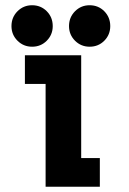

<svg xmlns="http://www.w3.org/2000/svg" viewBox="-20 -710 490 730"><path d="M288.7 -109.1H359.6V0H153.4V-390.9H74.7V-500H288.7ZM102.1 -532.4Q69.4 -532.4 46.5 -555.2Q23.6 -578.1 23.6 -610.8Q23.6 -644.2 46.5 -667.2Q69.4 -690.1 101.9 -690.1Q135.2 -690.1 157.9 -667.2Q180.5 -644.2 180.5 -610.8Q180.5 -578.1 157.8 -555.2Q135.2 -532.4 102.1 -532.4ZM320.8 -532.4Q288.1 -532.4 265.2 -555.2Q242.4 -578.1 242.4 -610.8Q242.4 -644.2 265.2 -667.2Q288.1 -690.1 320.6 -690.1Q353.9 -690.1 376.6 -667.2Q399.2 -644.2 399.2 -610.8Q399.2 -578.1 376.6 -555.2Q353.9 -532.4 320.8 -532.4Z"/></svg>

Font: League Mono Thin Condensed
Style: Regular
Weight: 100
Width: 1
Designer: Tyler Finck
Foundry: The League of Moveable Type / Tyler Finck
Version: Version 2.300;RELEASE